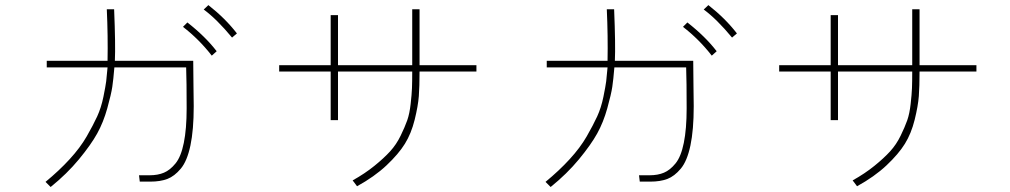

<svg xmlns="http://www.w3.org/2000/svg" viewBox="-20 -747 4040 768"><path d="M162.1 -19.5Q216.8 -64.5 258.8 -110.4Q300.8 -156.2 326.7 -201.2Q352.5 -246.1 368.7 -281.2Q384.8 -316.4 393.6 -359.4Q402.3 -402.3 404.8 -421.9Q407.2 -441.4 410.2 -477.5H167V-503.9H410.2Q412.1 -601.6 407.2 -710H436.5Q442.4 -566.4 439.5 -503.9H752.9Q752.9 -465.8 753.9 -402.8Q754.9 -339.8 754.9 -322.3Q754.9 -227.5 741.7 -165Q728.5 -102.5 703.1 -72.3Q677.7 -42 649.4 -31.2Q621.1 -20.5 581.1 -20.5H539.1L536.1 -45.9H578.1Q611.3 -45.9 635.7 -56.2Q660.2 -66.4 682.1 -93.3Q704.1 -120.1 715.3 -175.8Q726.6 -231.4 726.6 -313.5Q726.6 -422.9 724.6 -477.5H437.5Q433.6 -429.7 429.2 -399.9Q424.8 -370.1 409.2 -314Q393.6 -257.8 368.7 -212.9Q343.8 -168 295.9 -109.9Q248 -51.8 182.6 1ZM794.9 -709 813.5 -726.6Q880.9 -673.8 927.7 -613.3L908.2 -596.7Q847.7 -669.9 794.9 -709ZM711.9 -639.6 729.5 -657.2Q801.8 -600.6 846.7 -542L827.1 -524.4Q776.4 -589.8 711.9 -639.6Z M1096.7 -460.9V-486.3H1302.7V-686.5H1332V-486.3H1628.9V-710H1658.2V-486.3H1885.7V-460.9H1658.2Q1658.2 -401.4 1655.3 -362.3Q1652.3 -323.2 1638.7 -268.1Q1625 -212.9 1599.6 -171.9Q1574.2 -130.9 1525.9 -85.4Q1477.5 -40 1408.2 -2L1390.6 -25.4Q1439.5 -52.7 1477.5 -83.5Q1515.6 -114.3 1540.5 -141.6Q1565.4 -168.9 1582.5 -204.1Q1599.6 -239.3 1608.9 -265.6Q1618.2 -292 1622.6 -331.1Q1627 -370.1 1627.9 -394.5Q1628.9 -418.9 1628.9 -460.9H1332V-266.6H1302.7V-460.9Z M2162.1 -19.5Q2216.8 -64.5 2258.8 -110.4Q2300.8 -156.2 2326.7 -201.2Q2352.5 -246.1 2368.7 -281.2Q2384.8 -316.4 2393.6 -359.4Q2402.3 -402.3 2404.8 -421.9Q2407.2 -441.4 2410.2 -477.5H2167V-503.9H2410.2Q2412.1 -601.6 2407.2 -710H2436.5Q2442.4 -566.4 2439.5 -503.9H2752.9Q2752.9 -465.8 2753.9 -402.8Q2754.9 -339.8 2754.9 -322.3Q2754.9 -227.5 2741.7 -165Q2728.5 -102.5 2703.1 -72.3Q2677.7 -42 2649.4 -31.2Q2621.1 -20.5 2581.1 -20.5H2539.1L2536.1 -45.9H2578.1Q2611.3 -45.9 2635.7 -56.2Q2660.2 -66.4 2682.1 -93.3Q2704.1 -120.1 2715.3 -175.8Q2726.6 -231.4 2726.6 -313.5Q2726.6 -422.9 2724.6 -477.5H2437.5Q2433.6 -429.7 2429.2 -399.9Q2424.8 -370.1 2409.2 -314Q2393.6 -257.8 2368.7 -212.9Q2343.8 -168 2295.9 -109.9Q2248 -51.8 2182.6 1ZM2794.9 -709 2813.5 -726.6Q2880.9 -673.8 2927.7 -613.3L2908.2 -596.7Q2847.7 -669.9 2794.9 -709ZM2711.9 -639.6 2729.5 -657.2Q2801.8 -600.6 2846.7 -542L2827.1 -524.4Q2776.4 -589.8 2711.9 -639.6Z M3096.7 -460.9V-486.3H3302.7V-686.5H3332V-486.3H3628.9V-710H3658.2V-486.3H3885.7V-460.9H3658.2Q3658.2 -401.4 3655.3 -362.3Q3652.3 -323.2 3638.7 -268.1Q3625 -212.9 3599.6 -171.9Q3574.2 -130.9 3525.9 -85.4Q3477.5 -40 3408.2 -2L3390.6 -25.4Q3439.5 -52.7 3477.5 -83.5Q3515.6 -114.3 3540.5 -141.6Q3565.4 -168.9 3582.5 -204.1Q3599.6 -239.3 3608.9 -265.6Q3618.2 -292 3622.6 -331.1Q3627 -370.1 3627.9 -394.5Q3628.9 -418.9 3628.9 -460.9H3332V-266.6H3302.7V-460.9Z"/></svg>

Font: Gothic A1 Thin
Style: Regular
Weight: 250
Designer: HanYang I&C Co.,Ltd.
Foundry: HanYang I&C Co.,Ltd.
Version: Version 2.50